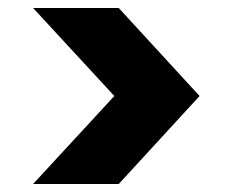

<svg xmlns="http://www.w3.org/2000/svg" viewBox="-20 -591 581 482"><path d="M63 -571H278L481 -350L278 -129H63L267 -350Z"/></svg>

Font: Poppins A&M
Style: Bold-A&M
Weight: 700
Designer: Ninad Kale (Devanagari), Jonny Pinhorn (Latin)
Foundry: Indian Type Foundry
Version: 4.004